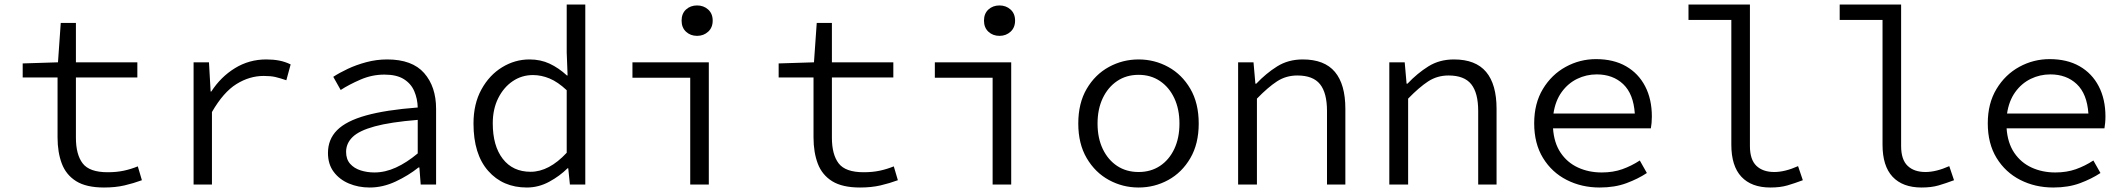

<svg xmlns="http://www.w3.org/2000/svg" viewBox="-20 -814 9378 847"><path d="M439 13.2Q360.8 13.2 316.2 -14.6Q271.5 -42.5 252.7 -92.3Q233.9 -142.1 233.9 -208V-472.2H80.1V-534.2L235.8 -539.1L248 -712.9H314.9V-539.1H585.9V-472.2H314.9V-206.1Q314.9 -132.3 344.7 -93.3Q374.5 -54.2 455.1 -54.2Q494.1 -54.2 526.1 -61Q558.1 -67.9 587.9 -80.1L606 -19Q569.3 -5.4 529.3 3.9Q489.3 13.2 439 13.2Z M834 0V-539.1H901.9L909.2 -410.2H912.1Q954.1 -475.1 1016.6 -513.4Q1079.1 -551.8 1154.8 -551.8Q1185.1 -551.8 1211.2 -546.9Q1237.3 -542 1262.2 -529.8L1243.2 -460Q1214.4 -469.7 1194.3 -474.4Q1174.3 -479 1143.1 -479Q1080.6 -479 1022.9 -443.1Q965.3 -407.2 915 -319.8V0Z M1610.8 13.2Q1561 13.2 1519.3 -4.4Q1477.5 -22 1452.1 -55.9Q1426.8 -89.8 1426.8 -139.2Q1426.8 -199.2 1467 -239.7Q1507.3 -280.3 1594.7 -304.7Q1682.1 -329.1 1822.8 -339.8Q1821.8 -378.4 1807.6 -411.6Q1793.5 -444.8 1761.7 -464.8Q1730 -484.9 1675.8 -484.9Q1621.1 -484.9 1570.3 -462.9Q1519.5 -440.9 1482.9 -417L1450.2 -475.1Q1476.1 -492.2 1513.7 -510Q1551.3 -527.8 1596.2 -539.8Q1641.1 -551.8 1688 -551.8Q1798.3 -551.8 1851.1 -491.7Q1903.8 -431.6 1903.8 -334V0H1835.9L1830.1 -75.2H1826.2Q1781.7 -39.6 1725.3 -13.2Q1668.9 13.2 1610.8 13.2ZM1631.8 -53.2Q1679.2 -53.2 1726.8 -75Q1774.4 -96.7 1822.8 -137.2V-285.2Q1702.6 -275.4 1633.5 -256.6Q1564.5 -237.8 1535.6 -209.7Q1506.8 -181.6 1506.8 -144Q1506.8 -111.3 1524.7 -91.3Q1542.5 -71.3 1571 -62.3Q1599.6 -53.2 1631.8 -53.2Z M2304.2 13.2Q2198.2 13.2 2133.5 -60.3Q2068.8 -133.8 2068.8 -269Q2068.8 -356 2103.8 -419.4Q2138.7 -482.9 2195.1 -517.3Q2251.5 -551.8 2315.9 -551.8Q2364.7 -551.8 2404.5 -533.2Q2444.3 -514.6 2481 -481H2483.9L2480 -583V-793.9H2562V0H2494.1L2486.8 -71.8H2483.9Q2449.7 -37.6 2402.8 -12.2Q2356 13.2 2304.2 13.2ZM2320.8 -56.2Q2401.9 -56.2 2480 -140.1V-416Q2440.9 -452.6 2404.3 -467.8Q2367.7 -482.9 2331.1 -482.9Q2281.7 -482.9 2241.7 -455.8Q2201.7 -428.7 2177.7 -380.6Q2153.8 -332.5 2153.8 -270Q2153.8 -170.4 2198 -113.3Q2242.2 -56.2 2320.8 -56.2Z M3024.9 0V-471.2H2770V-539.1H3106.9V0ZM3055.2 -655.8Q3025.9 -655.8 3006.3 -674.1Q2986.8 -692.4 2986.8 -723.1Q2986.8 -753.9 3006.3 -772Q3025.9 -790 3055.2 -790Q3084 -790 3104 -772Q3124 -753.9 3124 -723.1Q3124 -692.4 3104 -674.1Q3084 -655.8 3055.2 -655.8Z M3773.9 13.2Q3695.8 13.2 3651.1 -14.6Q3606.4 -42.5 3587.6 -92.3Q3568.8 -142.1 3568.8 -208V-472.2H3415V-534.2L3570.8 -539.1L3583 -712.9H3649.9V-539.1H3920.9V-472.2H3649.9V-206.1Q3649.9 -132.3 3679.7 -93.3Q3709.5 -54.2 3790 -54.2Q3829.1 -54.2 3861.1 -61Q3893.1 -67.9 3922.9 -80.1L3940.9 -19Q3904.3 -5.4 3864.3 3.9Q3824.2 13.2 3773.9 13.2Z M4358.9 0V-471.2H4104V-539.1H4440.9V0ZM4389.2 -655.8Q4359.9 -655.8 4340.3 -674.1Q4320.8 -692.4 4320.8 -723.1Q4320.8 -753.9 4340.3 -772Q4359.9 -790 4389.2 -790Q4418 -790 4438 -772Q4458 -753.9 4458 -723.1Q4458 -692.4 4438 -674.1Q4418 -655.8 4389.2 -655.8Z M5002.9 13.2Q4932.6 13.2 4871.8 -20Q4811 -53.2 4773.9 -116.5Q4736.8 -179.7 4736.8 -269Q4736.8 -358.9 4773.9 -422.1Q4811 -485.4 4871.8 -518.6Q4932.6 -551.8 5002.9 -551.8Q5073.2 -551.8 5133.8 -518.6Q5194.3 -485.4 5231.2 -422.1Q5268.1 -358.9 5268.1 -269Q5268.1 -179.7 5231.2 -116.5Q5194.3 -53.2 5133.8 -20Q5073.2 13.2 5002.9 13.2ZM5002.9 -55.2Q5056.6 -55.2 5097.2 -82Q5137.7 -108.9 5160.4 -157Q5183.1 -205.1 5183.1 -269Q5183.1 -332.5 5160.4 -380.9Q5137.7 -429.2 5097.2 -456.5Q5056.6 -483.9 5002.9 -483.9Q4948.7 -483.9 4908.2 -456.5Q4867.7 -429.2 4844.7 -380.9Q4821.8 -332.5 4821.8 -269Q4821.8 -205.1 4844.7 -157Q4867.7 -108.9 4908.2 -82Q4948.7 -55.2 5002.9 -55.2Z M5441.9 0V-539.1H5509.8L5518.1 -444.8H5522Q5565.4 -490.7 5614.3 -521.2Q5663.1 -551.8 5727.1 -551.8Q5822.8 -551.8 5868.9 -496.8Q5915 -441.9 5915 -334V0H5834V-324.2Q5834 -404.3 5803.2 -442.6Q5772.5 -481 5703.1 -481Q5653.3 -481 5613.5 -455.1Q5573.7 -429.2 5524.9 -378.9V0Z M6108.9 0V-539.1H6176.8L6185.1 -444.8H6189Q6232.4 -490.7 6281.2 -521.2Q6330.1 -551.8 6394 -551.8Q6489.7 -551.8 6535.9 -496.8Q6582 -441.9 6582 -334V0H6501V-324.2Q6501 -404.3 6470.2 -442.6Q6439.5 -481 6370.1 -481Q6320.3 -481 6280.5 -455.1Q6240.7 -429.2 6191.9 -378.9V0Z M6833 -313H7191.9Q7186 -399.9 7140.6 -442.9Q7095.2 -485.8 7023.9 -485.8Q6978 -485.8 6937.5 -466.1Q6897 -446.3 6869.1 -407.7Q6841.3 -369.1 6833 -313ZM7213.9 -106 7245.1 -50.8Q7206.1 -24.9 7154.8 -5.9Q7103.5 13.2 7037.1 13.2Q6957 13.2 6891.4 -20.3Q6825.7 -53.7 6786.9 -117.2Q6748 -180.7 6748 -270Q6748 -357.9 6786.4 -421.4Q6824.7 -484.9 6887 -519Q6949.2 -553.2 7021 -553.2Q7098.1 -553.2 7153.1 -521.7Q7208 -490.2 7237.5 -433.3Q7267.1 -376.5 7267.1 -299.8Q7267.1 -285.6 7265.9 -272Q7264.6 -258.3 7262.7 -248H6831.1Q6835.4 -183.6 6864.7 -140.1Q6894 -96.7 6941.2 -75Q6988.3 -53.2 7045.9 -53.2Q7096.2 -53.2 7136.7 -67.6Q7177.2 -82 7213.9 -106Z M7790 13.2Q7706.5 13.2 7662.1 -34.2Q7617.7 -81.5 7617.7 -175.8V-726.1H7428.7V-793.9H7699.7V-169.9Q7699.7 -109.9 7728.3 -82.5Q7756.8 -55.2 7807.1 -55.2Q7854 -55.2 7912.1 -81.1L7933.1 -19Q7897 -5.4 7865.2 3.9Q7833.5 13.2 7790 13.2Z M8457 13.2Q8373.5 13.2 8329.1 -34.2Q8284.7 -81.5 8284.7 -175.8V-726.1H8095.7V-793.9H8366.7V-169.9Q8366.7 -109.9 8395.3 -82.5Q8423.8 -55.2 8474.1 -55.2Q8521 -55.2 8579.1 -81.1L8600.1 -19Q8564 -5.4 8532.2 3.9Q8500.5 13.2 8457 13.2Z M8834 -313H9192.9Q9187 -399.9 9141.6 -442.9Q9096.2 -485.8 9024.9 -485.8Q8979 -485.8 8938.5 -466.1Q8897.9 -446.3 8870.1 -407.7Q8842.3 -369.1 8834 -313ZM9214.8 -106 9246.1 -50.8Q9207 -24.9 9155.8 -5.9Q9104.5 13.2 9038.1 13.2Q8958 13.2 8892.3 -20.3Q8826.7 -53.7 8787.8 -117.2Q8749 -180.7 8749 -270Q8749 -357.9 8787.4 -421.4Q8825.7 -484.9 8887.9 -519Q8950.2 -553.2 9022 -553.2Q9099.1 -553.2 9154.1 -521.7Q9209 -490.2 9238.5 -433.3Q9268.1 -376.5 9268.1 -299.8Q9268.1 -285.6 9266.8 -272Q9265.6 -258.3 9263.7 -248H8832Q8836.4 -183.6 8865.7 -140.1Q8895 -96.7 8942.1 -75Q8989.3 -53.2 9046.9 -53.2Q9097.2 -53.2 9137.7 -67.6Q9178.2 -82 9214.8 -106Z"/></svg>

Font: Shanggu Mono N
Style: Regular
Weight: 350
Designer: GuiWonder
Version: Version 1.021